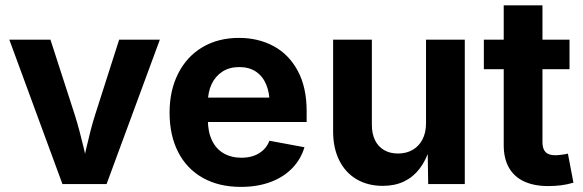

<svg xmlns="http://www.w3.org/2000/svg" viewBox="-20 -696 2206 726"><path d="M15.3 -545.9H170.8L262.5 -262.5Q271.7 -233.4 280.4 -200.9Q289.1 -168.4 297.1 -134.6Q302.2 -112.3 307.3 -89.4Q312.3 -66.5 317.4 -43.1H286Q291.1 -67 296.1 -90Q301.1 -113 306.3 -135.5Q315.6 -175.4 323.1 -204.5Q330.7 -233.6 339.9 -262.5L430.5 -545.9H584.4L383 0H216.1Z M621.2 -270.1Q621.2 -353.7 653.6 -417.8Q686 -482 745.3 -517.4Q804.7 -552.7 883.5 -552.7Q956.5 -552.7 1014.3 -521.7Q1072.1 -490.7 1105.8 -428.4Q1139.5 -366 1139.5 -275.8V-234.7H681.3V-326.9H1068.1L999.7 -302.2Q999.7 -345.3 986.5 -376.6Q973.4 -408 947.7 -425.2Q922.1 -442.4 884.5 -442.4Q847.4 -442.4 820.8 -425.1Q794.1 -407.7 780 -377.5Q766 -347.3 766 -308.7V-243.8Q766 -197.4 781.6 -165Q797.2 -132.5 826 -116.1Q854.7 -99.6 893.2 -99.6Q918.8 -99.6 939.8 -107Q960.7 -114.5 975.8 -128.8Q990.9 -143.1 998.8 -163.8L1131.2 -139.3Q1117.7 -93.6 1084.9 -59.9Q1052.2 -26.1 1002.8 -7.7Q953.4 10.7 890.8 10.7Q807.7 10.7 746.9 -23.5Q686.2 -57.6 653.7 -120.9Q621.2 -184.3 621.2 -270.1Z M1239.6 -198.7V-545.9H1386.1V-224.2Q1386.1 -190.6 1397.9 -166.1Q1409.8 -141.7 1432.1 -128.6Q1454.4 -115.5 1485.1 -115.5Q1516.2 -115.5 1540.1 -129.2Q1564 -142.8 1577.4 -168.6Q1590.9 -194.4 1590.9 -229.8V-545.9H1737.5V0H1599.1L1597 -136.3H1605.5Q1590.8 -89.6 1566.5 -58Q1542.2 -26.3 1507.4 -9.7Q1472.5 6.8 1427.6 6.8Q1371.2 6.8 1328.7 -18Q1286.3 -42.8 1263 -89.3Q1239.6 -135.8 1239.6 -198.7Z M2031.2 -675.8V-159.8Q2031.2 -142 2036.3 -130.8Q2041.5 -119.7 2052.3 -114.3Q2063.2 -109 2080.9 -109Q2089.2 -109 2104.1 -111Q2119.1 -112.9 2127.4 -115.1L2148.3 -5.3Q2125.1 1.7 2101.2 4.7Q2077.3 7.6 2053.6 7.6Q1999.1 7.6 1961.3 -10.1Q1923.6 -27.9 1904.2 -62.4Q1884.7 -96.9 1884.7 -146.9V-675.8ZM2133.5 -434.3H1809.6V-545.9H2133.5Z"/></svg>

Font: Raveo Variable
Style: Regular
Weight: 400
Designer: Jakub Foglar, Rasmus Andersson (Inter)
Foundry: Jakubfoglar.com
Version: Version 1.000;Glyphs 3.2.3 (3260)